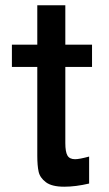

<svg xmlns="http://www.w3.org/2000/svg" viewBox="-20 -693 413 726"><path d="M328 -440H227V-152Q227 -119 235 -105Q243 -91 264 -91Q280 -91 317 -101V1Q266 13 223 13Q176 13 153.5 -4Q131 -21 126 -44Q121 -67 121 -104V-440H25V-524H121V-673H227V-524H328Z"/></svg>

Font: Shippori Antique
Style: Regular
Weight: 400
Designer: FONTDASU
Foundry: FONTDASU / Google Inc. / but / Adobe
Version: Version 2.001